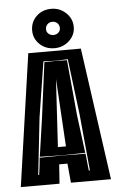

<svg xmlns="http://www.w3.org/2000/svg" viewBox="-55 -817 519 855"><g transform="rotate(-5 204.5 -389.5)"><path d="M3 0 88 -591H323L406 0H227L219 -86H182L176 0ZM85 -47H89L92 -68Q94 -79 95 -92L98 -123L201 -124L303 -123L311 -47H316L292 -299L261 -549L204 -547L152 -549L113 -301ZM201 -125 99 -127 124 -300 156 -545 204 -546 257 -545 280 -299 302 -127ZM183 -163H219L201 -466ZM207 -603Q167 -603 140.5 -628.5Q114 -654 114 -690Q114 -728 140.5 -753.5Q167 -779 207 -779Q245 -779 272.5 -753Q300 -727 300 -690Q300 -654 272.5 -628.5Q245 -603 207 -603ZM207 -662Q220 -662 229 -670Q238 -678 238 -690Q238 -704 229 -712.5Q220 -721 207 -721Q194 -721 185 -712.5Q176 -704 176 -690Q176 -678 185 -670Q194 -662 207 -662Z"/></g></svg>

Font: Alumni Sans Inline One
Style: Regular
Weight: 400
Designer: Robert E. Leuschke
Foundry: Robert E. Leuschke
Version: Version 1.100; ttfautohint (v1.8.3)